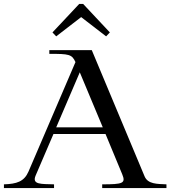

<svg xmlns="http://www.w3.org/2000/svg" viewBox="-68 -957 867 977"><path d="M199 -792 335 -937H355L491 -792L472 -772L345 -870L218 -772ZM-48 0H207V-19C141 -21 94 -17 113 -63L204 -275H469L554 -70C573 -24 557 -19 452 -19V0H779V-19C731 -21 685 -20 668 -59L399 -702H183V-683C283 -683 298 -681 316 -641L77 -84C55 -33 17 -21 -48 -19ZM218 -309 338 -589 455 -309Z"/></svg>

Font: Ortica Linear
Style: Regular
Weight: 400
Designer: Benedetta Bovani
Foundry: Collletttivo
Version: Version 2.000;Glyphs 3.1.2 (3151)